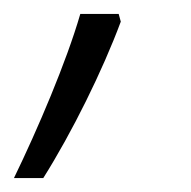

<svg xmlns="http://www.w3.org/2000/svg" viewBox="-63 -126 274 275"><path d="M-43 129H-1C40 64 84 -25 110 -95L107 -106H52C32 -37 -9 59 -43 129Z"/></svg>

Font: Noto Sans Condensed Light
Style: Italic
Weight: 300
Width: 3
Italic angle: -12°
Designer: Monotype Design Team
Foundry: Monotype Imaging Inc.
Version: Version 2.013